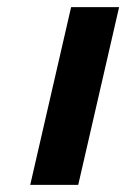

<svg xmlns="http://www.w3.org/2000/svg" viewBox="-20 -520 355 540"><path d="M65 0 180 -500H315L200 0Z"/></svg>

Font: Perun
Style: Bold Italic
Weight: 700
Italic angle: -12°
Foundry: Copyright (c) Stefan Peev, Context Ltd, 2016
Version: Version 1.027